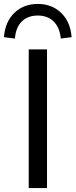

<svg xmlns="http://www.w3.org/2000/svg" viewBox="-61 -956 384 976"><path d="M85 0V-705H178V0ZM15 -760 -41 -767Q-35 -845 12 -890.5Q59 -936 131 -936Q203 -936 250 -890.5Q297 -845 303 -767L248 -760Q243 -816 212 -846.5Q181 -877 131 -877Q80 -877 49.5 -846.5Q19 -816 15 -760Z"/></svg>

Font: Nunito Sans Medium
Style: Regular
Weight: 500
Designer: Vernon Adams
Foundry: Vernon Adams
Version: Version 3.101; ttfautohint (v1.8.4.7-5d5b);gftools[0.9.27]